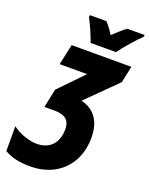

<svg xmlns="http://www.w3.org/2000/svg" viewBox="-240 -857 921 1188"><g transform="rotate(20 220.5 -263.0)"><path d="M202 -606H369C397 -645 461 -719 498 -754L500 -766H386C361 -748 334 -724 302 -694C286 -721 264 -749 248 -766H140L138 -753C161 -710 188 -649 202 -606ZM113 240C286 240 408 123 408 -55C408 -151 371 -226 272 -251L467 -444L490 -553H97L67 -417H248L95 -259L69 -136H136C209 -136 238 -105 238 -51C238 38 190 95 100 95C57 95 -11 75 -59 38V201C-13 228 38 240 113 240Z"/></g></svg>

Font: Noto Sans Condensed Black
Style: Italic
Weight: 900
Width: 3
Italic angle: -12°
Designer: Monotype Design Team
Foundry: Monotype Imaging Inc.
Version: Version 2.013